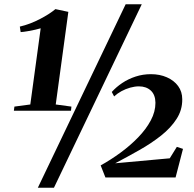

<svg xmlns="http://www.w3.org/2000/svg" viewBox="-20 -835 915 906"><path d="M48 -332 123 -342 172 -701.5Q163 -698.5 146.2 -694.8Q129.5 -691 110.8 -687.8Q92 -684.5 77.5 -683.5L73.5 -709.5Q97.5 -715 121.8 -724.2Q146 -733.5 168.2 -745Q190.5 -756.5 209.5 -768.8Q228.5 -781 241.5 -792L302.5 -779L243 -342L317 -332L315 -312.5H45.5ZM573 -815H649L234.5 51H158.5ZM477.5 2.5 455 -54.5Q503 -81 549 -114.8Q595 -148.5 632.2 -187Q669.5 -225.5 691.5 -266.8Q713.5 -308 713.5 -350Q713 -388 691.5 -407.8Q670 -427.5 635.5 -427.5Q616 -427.5 594.5 -421.5Q573 -415.5 553.2 -404.8Q533.5 -394 518.5 -380L507.5 -401Q528.5 -424.5 557 -443.5Q585.5 -462.5 620 -473.8Q654.5 -485 692 -485Q734 -485 767.5 -470.2Q801 -455.5 820.5 -429Q840 -402.5 840 -366.5Q840.5 -316 813.2 -273.8Q786 -231.5 740.2 -195.2Q694.5 -159 638 -127Q581.5 -95 523.5 -64.5L781 -88L814.5 -142L843.5 -132.5L808.5 2.5Z"/></svg>

Font: Merriweather 120pt ExtraBold
Style: Italic
Weight: 800
Italic angle: -7.8°
Version: Version 2.101